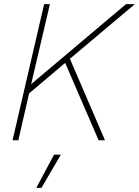

<svg xmlns="http://www.w3.org/2000/svg" viewBox="-20 -680 674 931"><path d="M41 0 194 -660H222L131 -272L591 -660H634L319 -395L489 0H458L296 -375L121 -227L69 0ZM275 70 181 231H156L242 70Z"/></svg>

Font: Elaine Sans ExtraLight
Style: Italic
Weight: 275
Italic angle: -13°
Designer: Wei Huang
Foundry: Wei Huang
Version: Version 2.001;December 24, 2019;FontCreator 12.0.0.2547 64-b